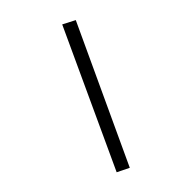

<svg xmlns="http://www.w3.org/2000/svg" viewBox="-205 -767 910 910"><g transform="rotate(-45 250.0 -311.5)"><path d="M123 42 64 13 377 -665 437 -634Z"/></g></svg>

Font: Inconsolata Nerd Font Mono
Style: Regular
Weight: 400
Monospace: yes
Designer: Raph Levien, Cyreal, Brenton Simpson
Foundry: Raph Levien, Cyreal, Google
Version: Version 3.000; ttfautohint (v1.8.3);Nerd Fonts 3.0.2